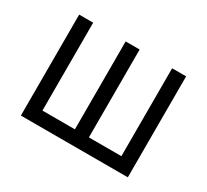

<svg xmlns="http://www.w3.org/2000/svg" viewBox="-111 -699 939 870"><g transform="rotate(30 358.0 -264.0)"><path d="M78.1 0V-528.3H151.4V-68.4H321.3V-528.3H394.5V-68.4H564.5V-528.3H637.7V0Z"/></g></svg>

Font: Gidole
Style: Regular
Weight: 400
Version: Version 2.100; ttfautohint (v1.8.4.7-5d5b)